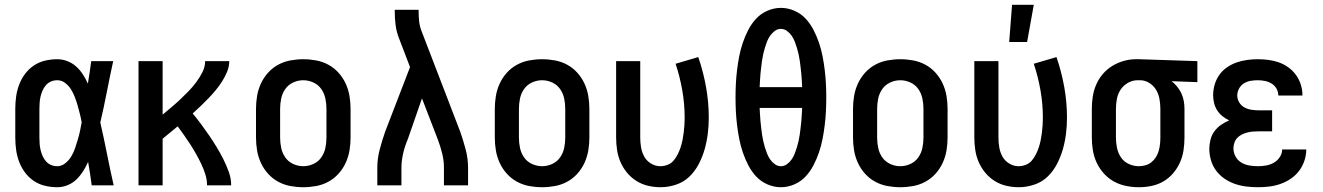

<svg xmlns="http://www.w3.org/2000/svg" viewBox="-20 -776 5540 804"><path d="M220 8Q194 8 168.5 2Q143 -4 121.5 -18.5Q100 -33 84.5 -54Q69 -75 60 -99Q51 -123 47.5 -148.5Q44 -174 44 -200V-320Q44 -346 47.5 -371.5Q51 -397 60 -421Q69 -445 84.5 -466Q100 -487 121.5 -501.5Q143 -516 168.5 -522Q194 -528 220 -528Q241 -528 262 -520Q283 -512 299 -497.5Q315 -483 327 -464.5Q339 -446 348 -426Q352 -450 355.5 -473.5Q359 -497 362 -520H454Q440 -456 427.5 -391.5Q415 -327 400 -263Q415 -198 428 -132Q441 -66 456 0H364Q361 -25 357 -49.5Q353 -74 349 -98Q340 -78 328 -59Q316 -40 300 -24.5Q284 -9 263 -0.5Q242 8 220 8ZM220 -80Q238 -80 253.5 -92.5Q269 -105 278.5 -121Q288 -137 294 -154.5Q300 -172 305.5 -190.5Q311 -209 315 -227Q319 -245 322 -264Q319 -281 314.5 -299Q310 -317 305 -334.5Q300 -352 293.5 -369Q287 -386 277.5 -401.5Q268 -417 253 -428.5Q238 -440 220 -440Q206 -440 194 -435Q182 -430 173 -420Q164 -410 158.5 -397.5Q153 -385 150 -372.5Q147 -360 146 -346.5Q145 -333 145 -320V-200Q145 -187 146 -173.5Q147 -160 150 -147.5Q153 -135 158.5 -122.5Q164 -110 173 -100Q182 -90 194 -85Q206 -80 220 -80Z M560 0V-520H661V-296Q680 -312 698.5 -327.5Q717 -343 735 -360Q753 -377 770 -394.5Q787 -412 801.5 -431.5Q816 -451 827.5 -473.5Q839 -496 839 -520H940Q940 -497 931 -475.5Q922 -454 910 -435Q898 -416 883.5 -398.5Q869 -381 853 -364.5Q837 -348 820.5 -332Q804 -316 787 -301Q805 -279 822.5 -255.5Q840 -232 856 -208.5Q872 -185 887 -160.5Q902 -136 915 -110Q928 -84 938 -56.5Q948 -29 948 0H847Q847 -23 840 -45.5Q833 -68 823 -89Q813 -110 801.5 -130.5Q790 -151 777.5 -170.5Q765 -190 751.5 -209Q738 -228 724 -247Q708 -234 692.5 -221Q677 -208 661 -195V0Z M1250 8Q1223 8 1196 3Q1169 -2 1145 -15Q1121 -28 1102.5 -48.5Q1084 -69 1072.5 -94Q1061 -119 1056.5 -146Q1052 -173 1052 -200V-320Q1052 -347 1056.5 -374Q1061 -401 1072.5 -426Q1084 -451 1102.5 -471.5Q1121 -492 1145 -505Q1169 -518 1196 -523Q1223 -528 1250 -528Q1277 -528 1304 -523Q1331 -518 1355 -505Q1379 -492 1397.5 -471.5Q1416 -451 1427.5 -426Q1439 -401 1443.5 -374Q1448 -347 1448 -320V-200Q1448 -173 1443.5 -146Q1439 -119 1427.5 -94Q1416 -69 1397.5 -48.5Q1379 -28 1355 -15Q1331 -2 1304 3Q1277 8 1250 8ZM1250 -80Q1272 -80 1292.5 -89.5Q1313 -99 1325.5 -117Q1338 -135 1342.5 -156.5Q1347 -178 1347 -200V-320Q1347 -342 1342.5 -363.5Q1338 -385 1325.5 -403Q1313 -421 1292.5 -430.5Q1272 -440 1250 -440Q1228 -440 1207.5 -430.5Q1187 -421 1174.5 -403Q1162 -385 1157.5 -363.5Q1153 -342 1153 -320V-200Q1153 -178 1157.5 -156.5Q1162 -135 1174.5 -117Q1187 -99 1207.5 -89.5Q1228 -80 1250 -80Z M1560 0V-74Q1560 -112 1570 -150Q1580 -188 1593 -225L1697 -495L1650 -618Q1640 -644 1636.5 -672Q1633 -700 1633 -728V-735H1733V-728Q1733 -708 1735 -688Q1737 -668 1744 -649L1907 -225Q1920 -188 1930 -150Q1940 -112 1940 -74V0H1839V-74Q1839 -104 1831.5 -134Q1824 -164 1813 -193L1747 -364L1688 -194Q1682 -180 1677 -165Q1672 -150 1668.5 -135Q1665 -120 1663 -104.5Q1661 -89 1661 -74V0Z M2250 8Q2223 8 2196 3Q2169 -2 2145 -15Q2121 -28 2102.5 -48.5Q2084 -69 2072.5 -94Q2061 -119 2056.5 -146Q2052 -173 2052 -200V-320Q2052 -347 2056.5 -374Q2061 -401 2072.5 -426Q2084 -451 2102.5 -471.5Q2121 -492 2145 -505Q2169 -518 2196 -523Q2223 -528 2250 -528Q2277 -528 2304 -523Q2331 -518 2355 -505Q2379 -492 2397.5 -471.5Q2416 -451 2427.5 -426Q2439 -401 2443.5 -374Q2448 -347 2448 -320V-200Q2448 -173 2443.5 -146Q2439 -119 2427.5 -94Q2416 -69 2397.5 -48.5Q2379 -28 2355 -15Q2331 -2 2304 3Q2277 8 2250 8ZM2250 -80Q2272 -80 2292.5 -89.5Q2313 -99 2325.5 -117Q2338 -135 2342.5 -156.5Q2347 -178 2347 -200V-320Q2347 -342 2342.5 -363.5Q2338 -385 2325.5 -403Q2313 -421 2292.5 -430.5Q2272 -440 2250 -440Q2228 -440 2207.5 -430.5Q2187 -421 2174.5 -403Q2162 -385 2157.5 -363.5Q2153 -342 2153 -320V-200Q2153 -178 2157.5 -156.5Q2162 -135 2174.5 -117Q2187 -99 2207.5 -89.5Q2228 -80 2250 -80Z M2746 8Q2720 8 2694 2Q2668 -4 2645.5 -18Q2623 -32 2606 -52.5Q2589 -73 2578.5 -97Q2568 -121 2564 -147.5Q2560 -174 2560 -200V-520H2661V-200Q2661 -179 2664.5 -158.5Q2668 -138 2678 -120Q2688 -102 2706.5 -91Q2725 -80 2745 -80Q2761 -80 2776 -86Q2791 -92 2801 -104Q2811 -116 2818 -130Q2825 -144 2830 -159Q2835 -174 2838 -189.5Q2841 -205 2843 -220.5Q2845 -236 2846 -252Q2847 -268 2847 -283Q2847 -341 2837 -398Q2827 -455 2809 -509L2904 -537Q2925 -476 2936.5 -412Q2948 -348 2948 -284Q2948 -250 2944 -217Q2940 -184 2931 -152Q2922 -120 2906.5 -90Q2891 -60 2867.5 -37Q2844 -14 2811.5 -3Q2779 8 2746 8Z M3250 8Q3221 8 3193.5 -4Q3166 -16 3146.5 -37Q3127 -58 3113.5 -84Q3100 -110 3090.5 -138Q3081 -166 3075.5 -194.5Q3070 -223 3066.5 -251.5Q3063 -280 3061.5 -309Q3060 -338 3060 -368Q3060 -397 3061.5 -426Q3063 -455 3066.5 -483.5Q3070 -512 3075.5 -540.5Q3081 -569 3090.5 -597Q3100 -625 3113.5 -651Q3127 -677 3146.5 -698Q3166 -719 3193.5 -731Q3221 -743 3250 -743Q3279 -743 3306.5 -731Q3334 -719 3353.5 -698Q3373 -677 3386.5 -651Q3400 -625 3409.5 -597Q3419 -569 3424.5 -540.5Q3430 -512 3433.5 -483.5Q3437 -455 3438.5 -426Q3440 -397 3440 -368Q3440 -338 3438.5 -309Q3437 -280 3433.5 -251.5Q3430 -223 3424.5 -194.5Q3419 -166 3409.5 -138Q3400 -110 3386.5 -84Q3373 -58 3353.5 -37Q3334 -16 3306.5 -4Q3279 8 3250 8ZM3339 -411Q3338 -425 3337.5 -439Q3337 -453 3335.5 -467Q3334 -481 3332.5 -494.5Q3331 -508 3329 -522Q3327 -536 3324 -549.5Q3321 -563 3317 -576Q3313 -589 3308 -602Q3303 -615 3295 -626.5Q3287 -638 3275.5 -646.5Q3264 -655 3250 -655Q3236 -655 3224.5 -646.5Q3213 -638 3205 -626.5Q3197 -615 3192 -602Q3187 -589 3183 -576Q3179 -563 3176 -549.5Q3173 -536 3171 -522Q3169 -508 3167.5 -494.5Q3166 -481 3164.5 -467Q3163 -453 3162.5 -439Q3162 -425 3161 -411ZM3250 -80Q3264 -80 3275.5 -88.5Q3287 -97 3295 -108.5Q3303 -120 3308 -133Q3313 -146 3317 -159Q3321 -172 3324 -185.5Q3327 -199 3329 -213Q3331 -227 3332.5 -240.5Q3334 -254 3335.5 -268Q3337 -282 3337.5 -296Q3338 -310 3339 -324H3161Q3162 -310 3162.5 -296Q3163 -282 3164.5 -268Q3166 -254 3167.5 -240.5Q3169 -227 3171 -213Q3173 -199 3176 -185.5Q3179 -172 3183 -159Q3187 -146 3192 -133Q3197 -120 3205 -108.5Q3213 -97 3224.5 -88.5Q3236 -80 3250 -80Z M3750 8Q3723 8 3696 3Q3669 -2 3645 -15Q3621 -28 3602.5 -48.5Q3584 -69 3572.5 -94Q3561 -119 3556.5 -146Q3552 -173 3552 -200V-320Q3552 -347 3556.5 -374Q3561 -401 3572.5 -426Q3584 -451 3602.5 -471.5Q3621 -492 3645 -505Q3669 -518 3696 -523Q3723 -528 3750 -528Q3777 -528 3804 -523Q3831 -518 3855 -505Q3879 -492 3897.5 -471.5Q3916 -451 3927.5 -426Q3939 -401 3943.5 -374Q3948 -347 3948 -320V-200Q3948 -173 3943.5 -146Q3939 -119 3927.5 -94Q3916 -69 3897.5 -48.5Q3879 -28 3855 -15Q3831 -2 3804 3Q3777 8 3750 8ZM3750 -80Q3772 -80 3792.5 -89.5Q3813 -99 3825.5 -117Q3838 -135 3842.5 -156.5Q3847 -178 3847 -200V-320Q3847 -342 3842.5 -363.5Q3838 -385 3825.5 -403Q3813 -421 3792.5 -430.5Q3772 -440 3750 -440Q3728 -440 3707.5 -430.5Q3687 -421 3674.5 -403Q3662 -385 3657.5 -363.5Q3653 -342 3653 -320V-200Q3653 -178 3657.5 -156.5Q3662 -135 3674.5 -117Q3687 -99 3707.5 -89.5Q3728 -80 3750 -80Z M4246 8Q4220 8 4194 2Q4168 -4 4145.5 -18Q4123 -32 4106 -52.5Q4089 -73 4078.5 -97Q4068 -121 4064 -147.5Q4060 -174 4060 -200V-520H4161V-200Q4161 -179 4164.5 -158.5Q4168 -138 4178 -120Q4188 -102 4206.5 -91Q4225 -80 4245 -80Q4261 -80 4276 -86Q4291 -92 4301 -104Q4311 -116 4318 -130Q4325 -144 4330 -159Q4335 -174 4338 -189.5Q4341 -205 4343 -220.5Q4345 -236 4346 -252Q4347 -268 4347 -283Q4347 -341 4337 -398Q4327 -455 4309 -509L4404 -537Q4425 -476 4436.5 -412Q4448 -348 4448 -284Q4448 -250 4444 -217Q4440 -184 4431 -152Q4422 -120 4406.5 -90Q4391 -60 4367.5 -37Q4344 -14 4311.5 -3Q4279 8 4246 8ZM4206 -600 4218 -756H4309L4281 -600Z M4749 8Q4722 8 4695 2.5Q4668 -3 4644.5 -16Q4621 -29 4602.5 -49.5Q4584 -70 4572.5 -94.5Q4561 -119 4556.5 -146Q4552 -173 4552 -200V-320Q4552 -346 4556 -372Q4560 -398 4570.5 -422Q4581 -446 4598 -466Q4615 -486 4637 -499.5Q4659 -513 4684.5 -520.5Q4710 -528 4736 -528H4750L4994 -520V-432L4886 -436Q4899 -426 4909.5 -413Q4920 -400 4927 -385Q4934 -370 4937 -353.5Q4940 -337 4940 -320V-200Q4940 -173 4936 -146.5Q4932 -120 4921 -95.5Q4910 -71 4892.5 -50.5Q4875 -30 4852 -16.5Q4829 -3 4802.5 2.5Q4776 8 4749 8ZM4749 -80Q4763 -80 4777 -84Q4791 -88 4802 -97Q4813 -106 4820.5 -118Q4828 -130 4832 -144Q4836 -158 4837.5 -172Q4839 -186 4839 -200V-320Q4839 -340 4835.5 -360.5Q4832 -381 4822 -398.5Q4812 -416 4794.5 -427.5Q4777 -439 4757 -440H4744Q4722 -440 4703 -429Q4684 -418 4672.5 -400.5Q4661 -383 4657 -362Q4653 -341 4653 -320V-200Q4653 -178 4657.5 -156.5Q4662 -135 4674 -117Q4686 -99 4706.5 -89.5Q4727 -80 4749 -80Z M5248 8Q5223 8 5198.5 5Q5174 2 5151 -6Q5128 -14 5107.5 -28Q5087 -42 5072.5 -61.5Q5058 -81 5051 -105Q5044 -129 5044 -153Q5044 -172 5049 -191.5Q5054 -211 5065.5 -226.5Q5077 -242 5093 -253Q5109 -264 5127 -272Q5112 -279 5099 -289.5Q5086 -300 5077 -314Q5068 -328 5064 -344.5Q5060 -361 5060 -377Q5060 -400 5066.5 -422Q5073 -444 5086 -462.5Q5099 -481 5118 -494Q5137 -507 5158.5 -514.5Q5180 -522 5202.5 -525Q5225 -528 5247 -528Q5270 -528 5292.5 -525Q5315 -522 5336 -514.5Q5357 -507 5375.5 -493.5Q5394 -480 5407 -462Q5420 -444 5427 -422Q5434 -400 5434 -377V-376H5333Q5333 -391 5325.5 -404.5Q5318 -418 5305 -426Q5292 -434 5277 -437Q5262 -440 5247 -440Q5232 -440 5217 -437.5Q5202 -435 5189 -427Q5176 -419 5168.5 -405Q5161 -391 5161 -376Q5161 -361 5169 -347.5Q5177 -334 5190.5 -326.5Q5204 -319 5219.5 -316.5Q5235 -314 5250 -314H5307V-226H5250Q5238 -226 5226 -225Q5214 -224 5202.5 -221Q5191 -218 5180 -212.5Q5169 -207 5161 -198.5Q5153 -190 5149 -178Q5145 -166 5145 -155Q5145 -137 5154 -120.5Q5163 -104 5178.5 -95Q5194 -86 5212 -83Q5230 -80 5248 -80Q5265 -80 5282 -83Q5299 -86 5314 -94.5Q5329 -103 5339 -118Q5349 -133 5349 -150H5450Q5450 -126 5442 -102.5Q5434 -79 5419.5 -60Q5405 -41 5385 -27.5Q5365 -14 5342.5 -6Q5320 2 5296 5Q5272 8 5248 8Z"/></svg>

Font: Iosevka Curly Semibold
Style: Regular
Weight: 600
Monospace: yes
Designer: Belleve Invis
Foundry: Belleve Invis
Version: Version 22.1.2; ttfautohint (v1.8.4)